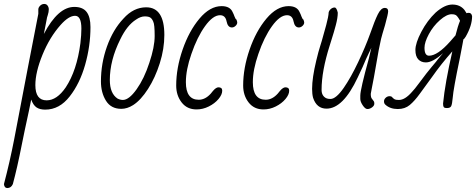

<svg xmlns="http://www.w3.org/2000/svg" viewBox="-63 -542 2410 972"><path d="M-43 390Q-13 276 9 162L39 5L69 -152L77 -194Q117 -402 131 -472V-494Q131 -504 140 -513Q149 -522 161 -522Q172 -522 178 -513.5Q184 -505 184 -495Q184 -481 179 -466L175 -453Q173 -445 173 -442L159 -370Q231 -507 313 -507Q356 -507 375.5 -481.5Q395 -456 395 -405Q395 -309 368 -214Q341 -119 290 -54Q238 13 166 13Q138 13 121.5 1.5Q105 -10 95 -38L83 21Q59 131 48 187Q24 309 2 390Q-7 410 -26 410Q-41 410 -43 390ZM270 -100Q326 -185 344 -323Q349 -366 349 -397Q349 -462 317 -462Q285 -462 244 -416Q188 -353 152 -264.5Q116 -176 116 -111Q116 -34 173 -34Q225 -34 270 -100Z M448 -130Q448 -221 478.5 -306.5Q509 -392 562 -448Q613 -505 677 -505Q769 -505 769 -365Q769 -295 746 -222Q723 -149 686.5 -92Q650 -35 611 -10Q581 9 551 9Q499 9 473.5 -32Q448 -73 448 -130ZM693 -224Q720 -304 720 -360Q720 -418 713 -432Q707 -447 698 -453Q689 -459 670 -459Q649 -459 626 -443Q580 -414 546 -343Q493 -237 493 -137Q493 -69 532 -43Q546 -36 559 -36Q590 -36 628.5 -90Q667 -144 693 -224Z M829 -109Q829 -197 861.5 -291Q894 -385 947 -448Q1000 -511 1059 -511Q1102 -511 1115 -480Q1118 -475 1120 -469.5Q1122 -464 1124 -459Q1129 -445 1134 -443Q1138 -433 1138 -428Q1138 -419 1129.5 -411Q1121 -403 1111 -403Q1090 -403 1084 -434Q1078 -465 1051 -465Q1015 -465 975 -409.5Q935 -354 906 -269Q878 -189 878 -126Q878 -37 943 -37Q976 -37 1004 -68Q1007 -72 1015 -81.5Q1023 -91 1030 -95.5Q1037 -100 1043 -100Q1062 -100 1062 -83Q1062 -63 1043 -40.5Q1024 -18 994 -3Q964 12 932 12Q884 12 856.5 -23.5Q829 -59 829 -109Z M1168 -109Q1168 -197 1200.5 -291Q1233 -385 1286 -448Q1339 -511 1398 -511Q1441 -511 1454 -480Q1457 -475 1459 -469.5Q1461 -464 1463 -459Q1468 -445 1473 -443Q1477 -433 1477 -428Q1477 -419 1468.5 -411Q1460 -403 1450 -403Q1429 -403 1423 -434Q1417 -465 1390 -465Q1354 -465 1314 -409.5Q1274 -354 1245 -269Q1217 -189 1217 -126Q1217 -37 1282 -37Q1315 -37 1343 -68Q1346 -72 1354 -81.5Q1362 -91 1369 -95.5Q1376 -100 1382 -100Q1401 -100 1401 -83Q1401 -63 1382 -40.5Q1363 -18 1333 -3Q1303 12 1271 12Q1223 12 1195.5 -23.5Q1168 -59 1168 -109Z M1761 -41V-58Q1761 -89 1804 -245L1817 -300L1790 -243Q1777 -210 1748 -150Q1674 8 1590 8Q1540 8 1522 -47Q1517 -65 1517 -92Q1517 -148 1538 -235Q1550 -285 1558 -309L1566 -335Q1577 -373 1588.5 -415.5Q1600 -458 1601 -480Q1604 -490 1612.5 -497Q1621 -504 1631 -504Q1641 -504 1647 -478Q1647 -452 1637 -414.5Q1627 -377 1617.5 -348Q1608 -319 1606 -311Q1565 -182 1565 -87Q1565 -57 1588 -45Q1596 -41 1610 -41Q1638 -41 1677 -97Q1713 -149 1750 -227Q1787 -305 1810 -369Q1834 -438 1850 -470Q1866 -502 1885 -502Q1902 -502 1902 -485Q1902 -472 1886 -414Q1871 -365 1866 -344.5Q1861 -324 1854 -287L1830 -151L1819 -94Q1818 -85 1814 -67Q1814 -48 1820 -42L1829 -30Q1832 -27 1832 -17Q1832 -7 1820.5 1.5Q1809 10 1797 10Q1786 10 1773.5 -8.5Q1761 -27 1761 -41Z M1888 -12Q1881 -18 1881 -29Q1881 -39 1889.5 -47Q1898 -55 1909 -55Q1920 -55 1924 -48Q1931 -41 1936.5 -38.5Q1942 -36 1957 -36Q1987 -36 2022 -76Q2035 -89 2060 -123Q2100 -177 2123 -204Q2130 -213 2144 -229Q2151 -239 2165 -255L2180 -273Q2128 -226 2093 -226Q2069 -226 2054.5 -241.5Q2040 -257 2040 -289Q2040 -324 2070 -381Q2100 -438 2142 -478Q2188 -519 2227 -519Q2266 -519 2288 -492Q2289 -490 2299 -475Q2302 -477 2310 -477Q2324 -477 2327 -460Q2327 -413 2295 -357Q2287 -344 2283 -343L2279 -321Q2270 -271 2264 -243Q2232 -90 2229 -48Q2226 -14 2221 -4.5Q2216 5 2200 5Q2186 5 2183 -0.5Q2180 -6 2180 -18Q2190 -121 2227 -282Q2171 -219 2124 -152L2062 -67Q2036 -31 2011.5 -10.5Q1987 10 1951 10Q1912 10 1888 -12ZM2216 -332Q2235 -353 2243 -363Q2255 -411 2266 -437Q2253 -461 2244 -466Q2237 -470 2224 -470Q2198 -470 2164 -440Q2130 -410 2108 -369Q2086 -328 2086 -300Q2086 -260 2109 -260Q2152 -260 2216 -332Z"/></svg>

Font: Bad Script
Style: Regular
Weight: 400
Italic angle: -10°
Designer: Roman Shchyukin (Gaslight Type Foundry), Cyreal (Charset Expansion)
Foundry: Gaslight
Version: Version 2.000